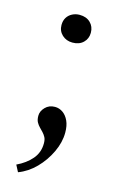

<svg xmlns="http://www.w3.org/2000/svg" viewBox="-97 -469 408 673"><g transform="rotate(15 107.0 -132.5)"><path d="M40 162.1 27.3 137.7Q60.5 122.1 81.1 98.1Q101.6 74.2 101.6 41Q101.6 27.3 97.2 19Q92.8 10.7 86.4 3.9Q80.1 -2.9 73.7 -9.3Q67.4 -15.6 62.5 -24.4Q57.6 -33.2 57.6 -47.9Q57.6 -64.5 71.3 -78.6Q85 -92.8 106.4 -92.8Q122.1 -92.8 135.3 -83.5Q148.4 -74.2 156.2 -57.1Q164.1 -40 164.1 -14.6Q164.1 20.5 147 56.6Q129.9 92.8 102.1 121.1Q74.2 149.4 40 162.1ZM106.4 -326.2Q84 -326.2 68.8 -340.3Q53.7 -354.5 53.7 -376Q53.7 -391.6 60.5 -402.8Q67.4 -414.1 79.6 -420.4Q91.8 -426.8 106.4 -426.8Q130.9 -426.8 145.5 -412.6Q160.2 -398.4 160.2 -376Q160.2 -354.5 145.5 -340.3Q130.9 -326.2 106.4 -326.2Z"/></g></svg>

Font: Crimson Pro Light
Style: Regular
Weight: 300
Designer: Jacques Le Bailly
Foundry: Baron von Fonthausen
Version: Version 1.003